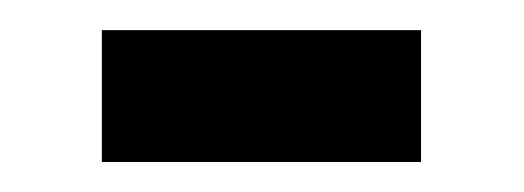

<svg xmlns="http://www.w3.org/2000/svg" viewBox="-20 -108 349 128"><path d="M47.9 0V-87.9H260.7V0Z"/></svg>

Font: Vazir FD-WOL
Style: FD-WOL
Weight: 400
Foundry: Based on Dejavu fonts, by Saber Rastikerdar
Version: Version 26.0.0